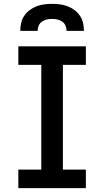

<svg xmlns="http://www.w3.org/2000/svg" viewBox="-20 -975 540 995"><path d="M75 0V-96H194V-639H75V-735H425V-639H306V-96H425V0ZM85 -815Q85 -835 89.5 -855.5Q94 -876 105.5 -893Q117 -910 133.5 -922.5Q150 -935 169.5 -942.5Q189 -950 209.5 -952.5Q230 -955 250 -955Q270 -955 290.5 -952.5Q311 -950 330.5 -942.5Q350 -935 366.5 -922.5Q383 -910 394.5 -893Q406 -876 410.5 -855.5Q415 -835 415 -815H325Q325 -829 319.5 -842Q314 -855 302.5 -863Q291 -871 277.5 -874Q264 -877 250 -877Q236 -877 222.5 -874Q209 -871 197.5 -863Q186 -855 180.5 -842Q175 -829 175 -815Z"/></svg>

Font: Iosevka Slab
Style: Bold
Weight: 700
Monospace: yes
Designer: Belleve Invis
Foundry: Belleve Invis
Version: Version 11.1.1; ttfautohint (v1.8.3)